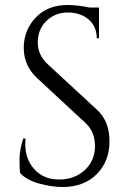

<svg xmlns="http://www.w3.org/2000/svg" viewBox="-20 -734 516 768"><path d="M61 -41Q58 -55 58 -95Q58 -135 73 -180H82Q81 -169 81 -158Q81 -97 118 -56.5Q155 -16 216 -16Q279 -16 319.5 -54Q360 -92 360 -149.5Q360 -207 321 -243L129 -421Q75 -471 75 -542Q75 -613 122.5 -663.5Q170 -714 251 -714Q289 -714 337 -704H376V-581H367Q367 -628 334.5 -656Q302 -684 251 -684Q200 -684 165.5 -650Q131 -616 131 -565Q131 -514 171 -477L368 -295Q418 -249 418 -169Q418 -89 367 -37.5Q316 14 231 14Q187 14 137.5 0.5Q88 -13 61 -41Z"/></svg>

Font: Cinzel Decorative
Style: Regular
Weight: 400
Designer: Natanael Gama
Version: Version 1.001;PS 001.001;hotconv 1.0.56;makeotf.lib2.0.21325